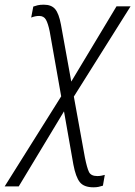

<svg xmlns="http://www.w3.org/2000/svg" viewBox="-62 -559 577 819"><path d="M-42 236 199 -148 150 -425Q143 -459 134 -475Q125 -491 105 -491Q88 -491 71 -484L80 -531Q88 -534 98.5 -536.5Q109 -539 125 -539Q157 -539 173 -520.5Q189 -502 198 -454L242 -211L435 -532H495L253 -147L300 112Q309 157 317.5 174.5Q326 192 353 192Q362 192 370 190.5Q378 189 385 187L377 233Q368 236 358.5 238Q349 240 337 240Q296 240 278.5 218Q261 196 251 143L211 -84L18 236Z"/></svg>

Font: Noto Sans SemiCondensed Light
Style: Italic
Weight: 300
Width: 4
Italic angle: -12°
Designer: Monotype Design Team
Foundry: Monotype Imaging Inc.
Version: Version 2.013; ttfautohint (v1.8.4.7-5d5b)